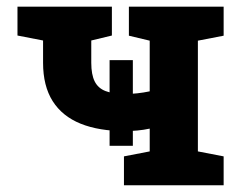

<svg xmlns="http://www.w3.org/2000/svg" viewBox="-20 -548 711 568"><path d="M346.7 0V-85.4L422.9 -100.1V-167.5Q404.8 -163.6 386.2 -161.9Q367.7 -160.2 350.6 -160.2Q272.9 -160.2 218.5 -182.1Q164.1 -204.1 135.7 -249Q107.4 -293.9 107.4 -362.3V-428.2L31.7 -442.9V-528.3H250H311V-442.9L250 -428.2V-362.3Q250 -327.6 260 -307.4Q270 -287.1 292.2 -278.6Q314.5 -270 350.6 -270Q368.7 -270 386.5 -272Q404.3 -273.9 422.9 -277.8V-427.7L361.3 -442.4V-528.3H641.6V-442.4L565.4 -427.7V-100.1L641.6 -85.4V0ZM304.2 -116.7V-370.1H373V-116.7Z"/></svg>

Font: Robotiche
Style: Bold
Weight: 700
Designer: Google
Version: Version 2.001